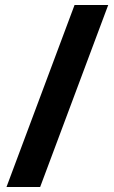

<svg xmlns="http://www.w3.org/2000/svg" viewBox="-20 -742 458 770"><path d="M414 -722 141 8H6L279 -722Z"/></svg>

Font: Noto Sans Lao Looped UI Cond ExBd
Style: Regular
Weight: 800
Width: 3
Designer: Mark Frömberg, Ben Mitchell
Foundry: The Fontpad Ltd
Version: Version 1.001; ttfautohint (v1.8.4.7-5d5b)